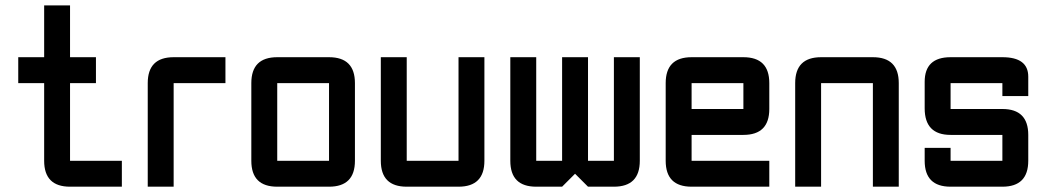

<svg xmlns="http://www.w3.org/2000/svg" viewBox="-20 -704 3946 724"><path d="M244.1 0Q146.5 0 146.5 -97.7V-390.6H48.8V-488.3H146.5V-683.6H244.1V-488.3H341.8V-390.6H244.1V-97.7H439.5V0Z M634.8 -488.3H830.1V-390.6H634.8V0H537.1V-390.6Q537.1 -488.3 634.8 -488.3Z M1220.7 0H1025.4Q927.7 0 927.7 -97.7V-390.6Q927.7 -488.3 1025.4 -488.3H1220.7Q1318.4 -488.3 1318.4 -390.6V-97.7Q1318.4 0 1220.7 0ZM1220.7 -97.7V-390.6H1025.4V-97.7Z M1709 -488.3H1806.6V-97.7Q1806.6 0 1709 0H1513.7Q1416 0 1416 -97.7V-488.3H1513.7V-97.7H1709Z M2099.6 -488.3H2197.3V-97.7H2294.9V-488.3H2392.6V-97.7Q2392.6 0 2294.9 0H2197.3L2148.4 -48.8L2099.6 0H2002Q1904.3 0 1904.3 -97.7V-488.3H2002V-97.7H2099.6Z M2587.9 -488.3H2783.2Q2880.9 -488.3 2880.9 -390.6V-293Q2880.9 -195.3 2783.2 -195.3H2587.9V-97.7H2880.9V0H2587.9Q2490.2 0 2490.2 -97.7V-390.6Q2490.2 -488.3 2587.9 -488.3ZM2783.2 -390.6H2587.9V-293H2783.2Z M3271.5 -390.6H3076.2V0H2978.5V-390.6Q2978.5 -488.3 3076.2 -488.3H3271.5Q3369.1 -488.3 3369.1 -390.6V0H3271.5Z M3466.8 -146.5H3564.5V-97.7H3759.8V-195.3H3564.5Q3466.8 -195.3 3466.8 -295.4V-395.5Q3466.8 -488.3 3564.5 -488.3H3759.8Q3857.4 -488.3 3857.4 -415V-341.8H3759.8V-390.6H3564.5V-293H3759.8Q3857.4 -293 3857.4 -195.3V-97.7Q3857.4 0 3759.8 0H3564.5Q3466.8 0 3466.8 -97.7Z"/></svg>

Font: BabelStone Runic Dotted
Style: Regular
Weight: 400
Designer: Andrew West
Foundry: BabelStone
Version: Version 3.003 March 14, 2022